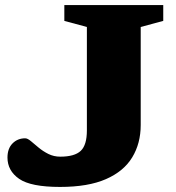

<svg xmlns="http://www.w3.org/2000/svg" viewBox="-20 -727 694 758"><path d="M535.5 -233.5Q535.5 -161 502 -105.8Q468.5 -50.5 398.2 -19.8Q328 11 217 11Q101.5 11 55.5 -21Q9.5 -53 9.5 -105Q9.5 -140.5 29.5 -160.8Q49.5 -181 79.5 -181Q88.5 -181 101.8 -170Q115 -159 132.2 -144.5Q149.5 -130 171 -119.2Q192.5 -108.5 218 -108.5Q274.5 -108.5 298.8 -131.5Q323 -154.5 323 -212V-620.5L234 -644.5V-707H624.5V-644.5L535.5 -620.5Z"/></svg>

Font: Newsreader Caption
Style: Bold
Weight: 700
Designer: Hugues Gentile
Foundry: Production Type
Version: Version 1.001